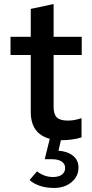

<svg xmlns="http://www.w3.org/2000/svg" viewBox="-20 -683 454 949"><path d="M247 246Q209 246 178.5 236Q148 226 126 207L163 164Q199 192 242 192Q270 192 286 180Q302 168 302 147Q302 127 285 115.5Q268 104 237 104H201L226 3Q132 -22 132 -130V-411H32V-501H132V-639L245 -663V-501H384V-411H245V-155Q245 -118 261 -102.5Q277 -87 315 -87Q332 -87 346.5 -89.5Q361 -92 383 -99V-4Q362 3 335.5 6.5Q309 10 286 10Q285 10 283.5 10Q282 10 281 10L269 62Q314 65 341 87Q368 109 368 145Q368 188 334 217Q300 246 247 246Z"/></svg>

Font: Red Hat Text Medium
Style: Regular
Weight: 500
Designer: Pentagram, MCKL
Foundry: Pentagram, MCKL
Version: Version 1.023